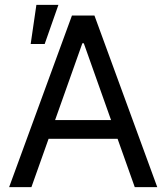

<svg xmlns="http://www.w3.org/2000/svg" viewBox="-20 -771 686 791"><path d="M17.6 0 276.4 -707H369.1L627.9 0H535.2L464.4 -199.2H180.2L109.4 0ZM437.5 -276.4 325.2 -592.8H319.3L207 -276.4ZM129.9 -751H220.7L164.1 -589.8H106.4Z"/></svg>

Font: Pretendard
Style: Regular
Weight: 400
Designer: Base glyphs from Inter by Rasmus Andersson; Hangeul glyphs from Noto Sans CJK(Source Han Sans) by Jang Soo-young and Kan
Foundry: Kil Hyung-jin
Version: Version 1.309